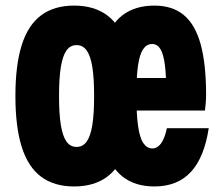

<svg xmlns="http://www.w3.org/2000/svg" viewBox="-20 -654 790 693"><path d="M247.2 19Q175.5 19 128.4 -16.1Q81.3 -51.3 58.5 -123.6Q35.6 -195.9 35.6 -307.5Q35.6 -419.1 58.5 -491.4Q81.3 -563.6 128.4 -598.7Q175.5 -633.8 247.2 -633.8Q319.9 -633.8 366.9 -598.7Q413.9 -563.6 436.6 -491.2Q459.3 -418.9 459.3 -307.3Q459.3 -195.7 436.6 -123.5Q413.9 -51.2 366.9 -16.1Q319.9 19 247.2 19ZM256.4 -123.7Q278.8 -123.7 292.6 -142.6Q306.4 -161.5 313.1 -201.8Q319.7 -242.1 319.7 -307.1Q319.7 -373 313.1 -413.2Q306.4 -453.4 292.6 -472.3Q278.8 -491.2 256.4 -491.2Q234.1 -491.2 220.3 -472.3Q206.5 -453.4 199.8 -413.2Q193.1 -373 193.1 -307.1Q193.1 -242.1 199.8 -201.8Q206.5 -161.5 220.3 -142.6Q234.1 -123.7 256.4 -123.7ZM537.1 19Q467.6 19 422.4 -16.6Q377.2 -52.3 355.2 -125.1Q333.2 -198 333.2 -310.9Q333.2 -421.7 355.1 -493.1Q376.9 -564.6 422.3 -599.2Q467.6 -633.8 537.5 -633.8Q602 -633.8 643.2 -599.9Q684.4 -565.9 704.2 -494.5Q723.9 -423.2 723.9 -311.5Q723.9 -298.2 722.6 -282.2Q721.4 -266.1 719.7 -255.1H452.5V-372.4H629.9L580.3 -310.9Q580.3 -378.2 575.3 -418.4Q570.3 -458.5 559 -476.9Q547.6 -495.2 529.1 -495.2Q509.4 -495.2 496.6 -476.4Q483.9 -457.6 478.1 -417.3Q472.3 -377 472.3 -311.2Q472.3 -242.6 478.2 -199.9Q484.1 -157.3 497.2 -137.7Q510.3 -118.2 530.1 -118.2Q548 -118.2 561.3 -136.4Q574.6 -154.6 582.4 -191.4H733.4Q717.2 -85.5 668.9 -33.3Q620.5 19 537.1 19Z"/></svg>

Font: Martian Mono SemiExpanded
Style: Regular
Weight: 400
Width: 6
Monospace: yes
Designer: Roman Shamin
Foundry: Evil Martians
Version: Version 1.000